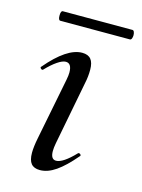

<svg xmlns="http://www.w3.org/2000/svg" viewBox="-87 -562 462 624"><g transform="rotate(15 144.5 -250.0)"><path d="M69 -39Q69 -59 75 -89L116 -297Q119 -312 119 -322Q119 -353 99 -353Q88 -353 71 -341.5Q54 -330 34 -309Q33 -308 31 -308Q28 -308 25.5 -311.5Q23 -315 26 -317Q92 -395 143 -395Q163 -395 172.5 -383.5Q182 -372 182 -348Q182 -325 177 -302L136 -89Q133 -73 133 -62Q133 -34 151 -34Q174 -34 214 -76Q215 -77 217 -77Q221 -77 223 -73.5Q225 -70 222 -68Q189 -29 161.5 -10Q134 9 108 9Q88 9 78.5 -2.5Q69 -14 69 -39ZM40 -493Q40 -509 47 -509H281Q285 -509 287 -504Q289 -499 289 -493Q289 -487 287 -482Q285 -477 281 -477H47Q40 -477 40 -493Z"/></g></svg>

Font: Cormorant Garamond Medium
Style: Italic
Weight: 500
Italic angle: -10°
Designer: Christian Thalmann (Catharsis Fonts)
Foundry: Catharsis Fonts
Version: Version 4.000